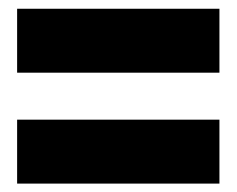

<svg xmlns="http://www.w3.org/2000/svg" viewBox="-20 -530 546 443"><path d="M19.5 -362.3V-509.8H486.3V-362.3ZM19.5 -106.4V-253.9H486.3V-106.4Z"/></svg>

Font: Reddit Sans Condensed Black
Style: Regular
Weight: 900
Designer: Stephen Hutchings
Foundry: Reddit
Version: Version 1.014